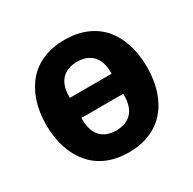

<svg xmlns="http://www.w3.org/2000/svg" viewBox="-127 -669 818 812"><g transform="rotate(-30 282.0 -262.5)"><path d="M282 12C205 12 144 -14 102 -62C60 -110 36 -179 36 -263C36 -347 60 -416 102 -464C144 -511 205 -537 282 -537C359 -537 421 -511 463 -464C505 -416 528 -347 528 -263C528 -179 505 -110 463 -62C421 -14 359 12 282 12ZM282 -95C346 -95 384 -133 384 -205V-215H180V-205C180 -133 218 -95 282 -95ZM180 -313H384V-320C384 -392 346 -430 282 -430C218 -430 180 -392 180 -320Z"/></g></svg>

Font: Plexus Sans Bold
Style: Regular
Weight: 700
Version: Version 2.001;PS 002.001;hotconv 1.0.70;makeotf.lib2.5.58329